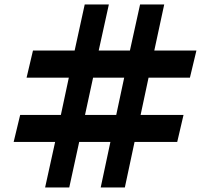

<svg xmlns="http://www.w3.org/2000/svg" viewBox="-20 -830 930 850"><path d="M224.1 -201.7H40.5L69.3 -321.3H249.5L284.7 -486.3H97.7L126 -606.4H310.5L355 -810.1H461.9L417 -606.4H555.2L600.1 -810.1H707L663.1 -606.4H849.6L820.8 -486.3H637.7L602.5 -321.3H792.5L764.6 -201.7H575.7L532.7 0H425.8L468.8 -201.7H330.6L286.6 0H179.7ZM392.1 -486.3 356.4 -321.3H494.6L529.8 -486.3Z"/></svg>

Font: Pinar DS4-Bold
Style: Regular
Weight: 700
Designer: Amin Abedi
Version: Version 2.000